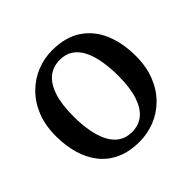

<svg xmlns="http://www.w3.org/2000/svg" viewBox="-147 -715 875 875"><g transform="rotate(-45 290.0 -277.5)"><path d="M31.5 -276.5Q31.5 -347 53.5 -400.8Q75.5 -454.5 113.2 -491.5Q151 -528.5 198 -547.2Q245 -566 295.5 -566Q382 -566 438 -528.2Q494 -490.5 521 -425.5Q548 -360.5 548 -278.5Q548 -208 526 -153.8Q504 -99.5 466.5 -62.8Q429 -26 381.8 -7.5Q334.5 11 284 11Q219 11 171.5 -10.5Q124 -32 93 -71Q62 -110 46.8 -162.5Q31.5 -215 31.5 -276.5ZM290.5 -44.5Q334.5 -44.5 364.8 -69.5Q395 -94.5 411.2 -144.5Q427.5 -194.5 427.5 -270Q427.5 -322 420 -365.8Q412.5 -409.5 396.5 -442Q380.5 -474.5 354.2 -492.5Q328 -510.5 290.5 -510.5Q246.5 -510.5 215.8 -485.8Q185 -461 168.5 -411Q152 -361 152 -285Q152 -232.5 159.8 -188.8Q167.5 -145 184 -112.5Q200.5 -80 227 -62.2Q253.5 -44.5 290.5 -44.5Z"/></g></svg>

Font: Merriweather 28pt Medium
Style: Regular
Weight: 500
Version: Version 2.100